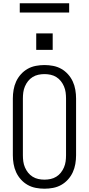

<svg xmlns="http://www.w3.org/2000/svg" viewBox="-20 -1138 540 1166"><path d="M250 8Q224 8 197.5 3Q171 -2 148 -15Q125 -28 107 -48Q89 -68 78 -92Q67 -116 62.5 -142.5Q58 -169 58 -195V-540Q58 -566 62.5 -592.5Q67 -619 78 -643Q89 -667 107 -687Q125 -707 148 -720Q171 -733 197.5 -738Q224 -743 250 -743Q276 -743 302.5 -738Q329 -733 352 -720Q375 -707 393 -687Q411 -667 422 -643Q433 -619 437.5 -592.5Q442 -566 442 -540V-195Q442 -169 437.5 -142.5Q433 -116 422 -92Q411 -68 393 -48Q375 -28 352 -15Q329 -2 302.5 3Q276 8 250 8ZM250 -47Q269 -47 287.5 -51Q306 -55 322 -65Q338 -75 349.5 -89.5Q361 -104 368.5 -121.5Q376 -139 378.5 -157.5Q381 -176 381 -195V-540Q381 -559 378.5 -577.5Q376 -596 368.5 -613.5Q361 -631 349.5 -645.5Q338 -660 322 -670Q306 -680 287.5 -684Q269 -688 250 -688Q231 -688 212.5 -684Q194 -680 178 -670Q162 -660 150.5 -645.5Q139 -631 131.5 -613.5Q124 -596 121.5 -577.5Q119 -559 119 -540V-195Q119 -176 121.5 -157.5Q124 -139 131.5 -121.5Q139 -104 150.5 -89.5Q162 -75 178 -65Q194 -55 212.5 -51Q231 -47 250 -47ZM300 -835H200V-935H300ZM100 -1062V-1118H400V-1062Z"/></svg>

Font: Iosevka SS04 Light
Style: Regular
Weight: 300
Monospace: yes
Designer: Belleve Invis
Foundry: Belleve Invis
Version: Version 19.0.0; ttfautohint (v1.8.4)